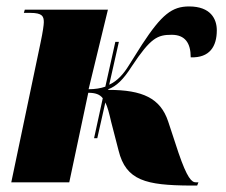

<svg xmlns="http://www.w3.org/2000/svg" viewBox="-20 -566 701 596"><path d="M272 -137H282L307 -248C314 -234 319 -214 325 -188L348 -99C371 -5 434 9 570 10H592L596 0H588C575 0 561 -13 534 -92L502 -189C478 -261 423 -287 316 -287V-289C341 -298 363 -319 389 -360C448 -449 469 -458 513 -458C554 -458 572 -433 572 -388C631 -386 653 -422 653 -472C653 -507 634 -546 567 -546C514 -546 482 -521 421 -428C409 -409 395 -387 380 -363C364 -337 345 -315 319 -303L349 -436H338L307 -297C293 -292 275 -289 255 -289L315 -536H57L54 -526H74C112 -526 116 -515 116 -497C116 -489 113 -467 106 -434L15 0H195L254 -278C276 -278 290 -273 299 -261Z"/></svg>

Font: Noto Serif Display SemiCondensed Black
Style: Italic
Weight: 900
Width: 4
Italic angle: -12°
Designer: Monotype Design Team
Foundry: Monotype Imaging Inc.
Version: Version 2.009